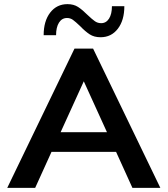

<svg xmlns="http://www.w3.org/2000/svg" viewBox="-20 -908 810 928"><path d="M620 0 541 -174H229L150 0H15L340 -673H430L755 0ZM497 -269 385 -515 273 -269ZM466 -728Q435 -728 413.5 -742Q392 -756 367 -782Q345 -803 332.5 -812Q320 -821 304 -821Q279 -821 265 -798.5Q251 -776 251 -738H191Q191 -806 222.5 -847Q254 -888 306 -888Q336 -888 357 -874.5Q378 -861 404 -835Q425 -815 438.5 -805.5Q452 -796 469 -796Q493 -796 507 -818Q521 -840 521 -878H581Q581 -810 549.5 -769Q518 -728 466 -728Z"/></svg>

Font: Madhuban Medium
Style: Regular
Weight: 500
Designer: jaikishan Patel
Foundry: MagicType
Version: Version 1.000